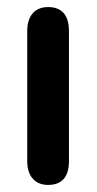

<svg xmlns="http://www.w3.org/2000/svg" viewBox="-20 -516 273 543"><path d="M116 7C157 7 175 -18 175 -60V-428C175 -472 156 -496 116 -496C79 -496 57 -472 57 -428V-60C57 -18 79 7 116 7Z"/></svg>

Font: SN Pro SemiBold
Style: Regular
Weight: 600
Designer: Tobias Whetton
Foundry: Supernotes
Version: Version 1.003;Glyphs 3.3 (3324)